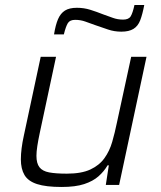

<svg xmlns="http://www.w3.org/2000/svg" viewBox="-20 -736 641 764"><path d="M225 8Q163 8 127.5 -3.5Q92 -15 77.5 -39.5Q63 -64 63 -102Q63 -122 66 -146Q69 -170 75 -197L142 -510H203L138 -206Q132 -178 128.5 -155Q125 -132 125 -116Q125 -86 137 -70.5Q149 -55 175.5 -50Q202 -45 246 -45Q304 -45 339.5 -61.5Q375 -78 395.5 -106.5Q416 -135 426.5 -171.5Q437 -208 445 -247L502 -510H563L454 0H401L413 -78H408Q394 -54 372 -34.5Q350 -15 315 -3.5Q280 8 225 8ZM195 -599Q201 -637 211 -660Q221 -683 238.5 -694Q256 -705 286 -705Q314 -705 339.5 -697Q365 -689 390 -679Q410 -672 429 -665Q448 -658 470 -658Q492 -658 500 -671Q508 -684 515 -716H554Q547 -679 538 -655.5Q529 -632 511 -621Q493 -610 463 -610Q435 -610 410 -618.5Q385 -627 359 -636Q339 -643 320 -650Q301 -657 279 -657Q258 -657 250 -644Q242 -631 234 -599Z"/></svg>

Font: Saira Thin Light
Style: Italic
Weight: 300
Italic angle: -12°
Version: Version 1.101